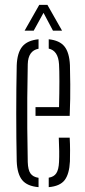

<svg xmlns="http://www.w3.org/2000/svg" viewBox="-20 -767 352 792"><path d="M126.5 -289V-325H223.5Q225 -384 225 -431.2Q225 -478.5 223.5 -502Q220 -558 181 -566.5V-605Q225.5 -600.5 245.8 -575.5Q266 -550.5 268.5 -498.5Q269 -474 269.8 -418.8Q270.5 -363.5 267.5 -289ZM49 -101.5Q47 -194.5 47 -299.2Q47 -404 49 -497.5Q51 -549.5 72 -575Q93 -600.5 139 -605V-566Q96 -558 94.5 -502Q93 -425 92.5 -363Q92 -301 92.5 -238.5Q93 -176 94.5 -98.5Q95.5 -66 105.8 -51.5Q116 -37 139 -33.5V5Q92 1 71.5 -24.2Q51 -49.5 49 -101.5ZM181 5V-34Q202.5 -37.5 212.2 -52.2Q222 -67 223.5 -98.5Q224.5 -119 224.2 -143.5Q224 -168 222.5 -199H267.5Q269 -172.5 269 -147.2Q269 -122 268.5 -101.5Q266 -49.5 246.8 -24.2Q227.5 1 181 5ZM81.5 -640.5 142 -747H175.5L236 -640.5H198.5L159.5 -714L119 -640.5Z"/></svg>

Font: Big Shoulders Stencil Display Light
Style: Regular
Weight: 300
Designer: Patric King
Foundry: XO Type Co
Version: Version 1.000